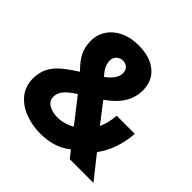

<svg xmlns="http://www.w3.org/2000/svg" viewBox="-198 -959 1157 1157"><g transform="rotate(45 380.0 -381.0)"><path d="M37 -187Q37 -239 57 -277.5Q77 -316 112.5 -346.5Q148 -377 209 -416Q162 -463 142.5 -503Q123 -543 123 -594Q123 -647 151.5 -689.5Q180 -732 230.5 -755.5Q281 -779 345 -779Q444 -779 500.5 -732.5Q557 -686 557 -604Q557 -545 525.5 -493.5Q494 -442 428 -396L525 -270Q538 -299 544 -325Q550 -351 553 -385H707Q698 -247 624 -146L740 0H538L501 -47Q425 17 302 17Q233 17 172 -6.5Q111 -30 74 -76Q37 -122 37 -187ZM399 -592Q399 -617 384.5 -632Q370 -647 345 -647Q321 -647 304.5 -631Q288 -615 288 -591Q288 -567 298 -546Q308 -525 333 -496Q399 -544 399 -592ZM417 -156 295 -312Q248 -282 225 -255.5Q202 -229 202 -196Q202 -162 232.5 -143.5Q263 -125 307 -125Q335 -125 365 -133.5Q395 -142 417 -156Z"/></g></svg>

Font: Open Sauce One Black
Style: Regular
Weight: 900
Designer: Alfredo Marco Pradil
Foundry: Creative Sauce Fz LLC
Version: Version 1.477